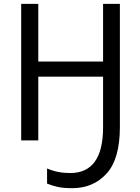

<svg xmlns="http://www.w3.org/2000/svg" viewBox="-20 -734 730 1004"><path d="M519 -713.9V-412.1H180.2V-713.9H90.8V0H180.2V-333H519V-67.9C519 94.7 459 170.9 347.2 170.9C301.8 170.9 263.2 163.1 226.1 147V226.1C245.1 233.9 264.6 239.7 284.7 244.1C304.2 248 328.6 250 357.9 250C431.2 250 491.2 224.6 537.6 173.3C584 122.1 606.9 41 606.9 -69.8V-713.9Z"/></svg>

Font: Avrile Sans
Style: Regular
Weight: 400
Designer: Monotype Design Team, Google (font), Stefan Peev (BGR Cyrillic), Cristiano Sobral (main changes)
Foundry: The Avrile Sans Project Authors
Version: Version 3.110